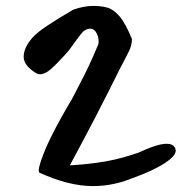

<svg xmlns="http://www.w3.org/2000/svg" viewBox="-20 -598 664 649"><path d="M294 31Q213 31 114 -14Q111 -16 111 -22Q111 -41 137 -102Q163 -161 217 -253Q221 -259 229.5 -275Q238 -291 251 -317Q265 -343 280.5 -376Q296 -409 313 -450Q315 -469 307 -485Q299 -501 285 -501Q274 -501 263 -493Q253 -484 229 -450L213 -428L198 -411Q171 -381 151.5 -364Q132 -347 115 -347Q108 -347 100 -352Q60 -377 60 -406Q60 -437 90 -471Q105 -488 139.5 -511Q174 -534 227 -565Q263 -578 295 -578Q321 -578 342 -572.5Q363 -567 383.5 -543.5Q404 -520 426 -466Q426 -444 414 -421Q403 -399 396 -386Q389 -373 387 -369Q305 -203 216 -39Q282 -43 334.5 -52Q387 -61 448 -82Q453 -84 469.5 -91.5Q486 -99 507 -105.5Q528 -112 544 -112Q564 -112 572 -98L574 -89Q574 -76 557 -61.5Q540 -47 514 -33Q488 -19 458.5 -7.5Q429 4 404 13Q350 31 294 31Z"/></svg>

Font: Mansalva
Style: Regular
Weight: 400
Designer: Carolina Short
Foundry: Carolina Short
Version: Version 2.112; ttfautohint (v1.8.4.7-5d5b)